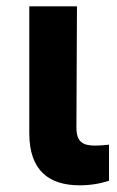

<svg xmlns="http://www.w3.org/2000/svg" viewBox="-20 -565 361 592"><path d="M70.3 -545.5V-152.7C71 -39.1 130.7 6.4 226.2 6.4C259.9 6.4 291.2 0.7 316.1 -7.8V-119C305 -117.9 291.9 -116.1 273.1 -116.1C235.8 -116.1 215.9 -127.1 215.6 -170.8L217.3 -545.5Z"/></svg>

Font: Magic Ui Pro
Style: Bold
Weight: 700
Designer: Stefan Endress, Andreas Faust
Version: Version 1.000;FEAKit 1.0